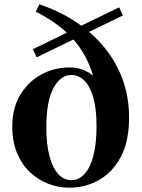

<svg xmlns="http://www.w3.org/2000/svg" viewBox="-20 -854 661 891"><path d="M302 17Q252 17 204.5 -1Q157 -19 119 -55Q81 -91 59 -144Q37 -197 37 -267Q37 -353 74.5 -414.5Q112 -476 172 -508.5Q232 -541 302 -541Q360 -541 402.5 -510Q445 -479 467 -419L431 -407Q420 -498 386.5 -570Q353 -642 294 -698.5Q235 -755 146 -800L163 -834Q290 -791 383.5 -714.5Q477 -638 528 -535Q579 -432 579 -309Q579 -197 540.5 -125.5Q502 -54 439 -18.5Q376 17 302 17ZM311 -18Q346 -18 372.5 -47Q399 -76 413.5 -132Q428 -188 428 -268Q428 -349 413 -401.5Q398 -454 371.5 -480Q345 -506 311 -506Q261 -506 228 -445Q195 -384 195 -262Q195 -185 209.5 -130Q224 -75 250 -46.5Q276 -18 311 -18ZM150 -588 133 -626 533 -820 550 -782Z"/></svg>

Font: Noto Serif JP ExtraLight ExtraBold
Style: Regular
Weight: 800
Version: Version 2.003-H1;hotconv 1.1.1;makeotfexe 2.6.0